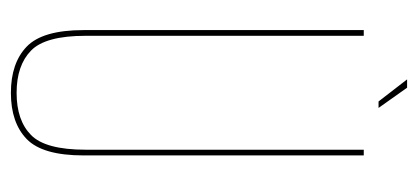

<svg xmlns="http://www.w3.org/2000/svg" viewBox="-237 -561 804 370"><g transform="rotate(90 165.0 -376.0)"><path d="M159 5Q216.5 5 248 -25.5Q279.5 -56 279.5 -135V-675H268.5V-139Q268.5 -61.5 240.2 -33.8Q212 -6 159 -6Q106 -6 77.5 -33.8Q49 -61.5 49 -139V-675H38V-135Q38 -56 69.8 -25.5Q101.5 5 159 5ZM175.5 -703.5H188L149 -758.5H133Z"/></g></svg>

Font: Anybody Thin Condensed
Style: Regular
Weight: 100
Width: 3
Version: Version 1.113;gftools[0.9.25]